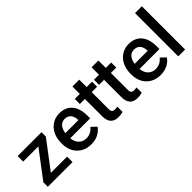

<svg xmlns="http://www.w3.org/2000/svg" viewBox="68 -1547 2354 2354"><g transform="rotate(-45 1244.5 -370.0)"><path d="M187.5 -94.7H468.8V0H40V-77.6L308.1 -432.6H44.9V-528.3H458.5V-453.1Z M788.6 9.8Q675.8 9.8 605.7 -61.3Q535.6 -132.3 535.6 -250.5V-265.1Q535.6 -344.2 566.2 -406.5Q596.7 -468.8 651.9 -503.4Q707 -538.1 774.9 -538.1Q882.8 -538.1 941.7 -469.2Q1000.5 -400.4 1000.5 -274.4V-226.6H655.3Q660.6 -161.1 699 -123Q737.3 -85 795.4 -85Q877 -85 928.2 -150.9L992.2 -89.8Q960.4 -42.5 907.5 -16.4Q854.5 9.8 788.6 9.8ZM774.4 -442.9Q725.6 -442.9 695.6 -408.7Q665.5 -374.5 657.2 -313.5H883.3V-322.3Q879.4 -381.8 851.6 -412.4Q823.7 -442.9 774.4 -442.9Z M1241.2 -656.7V-528.3H1334.5V-440.4H1241.2V-145.5Q1241.2 -115.2 1253.2 -101.8Q1265.1 -88.4 1295.9 -88.4Q1316.4 -88.4 1337.4 -93.3V-1.5Q1296.9 9.8 1259.3 9.8Q1122.6 9.8 1122.6 -141.1V-440.4H1035.6V-528.3H1122.6V-656.7Z M1573.7 -656.7V-528.3H1667V-440.4H1573.7V-145.5Q1573.7 -115.2 1585.7 -101.8Q1597.7 -88.4 1628.4 -88.4Q1648.9 -88.4 1669.9 -93.3V-1.5Q1629.4 9.8 1591.8 9.8Q1455.1 9.8 1455.1 -141.1V-440.4H1368.2V-528.3H1455.1V-656.7Z M1990.2 9.8Q1877.4 9.8 1807.4 -61.3Q1737.3 -132.3 1737.3 -250.5V-265.1Q1737.3 -344.2 1767.8 -406.5Q1798.3 -468.8 1853.5 -503.4Q1908.7 -538.1 1976.6 -538.1Q2084.5 -538.1 2143.3 -469.2Q2202.1 -400.4 2202.1 -274.4V-226.6H1856.9Q1862.3 -161.1 1900.6 -123Q1939 -85 1997.1 -85Q2078.6 -85 2129.9 -150.9L2193.8 -89.8Q2162.1 -42.5 2109.1 -16.4Q2056.2 9.8 1990.2 9.8ZM1976.1 -442.9Q1927.2 -442.9 1897.2 -408.7Q1867.2 -374.5 1858.9 -313.5H2085V-322.3Q2081.1 -381.8 2053.2 -412.4Q2025.4 -442.9 1976.1 -442.9Z M2420.4 0H2301.8V-750H2420.4Z"/></g></svg>

Font: TypoPRO Roboto
Style: Regular
Weight: 500
Designer: Google
Version: Version 2.136; 2016